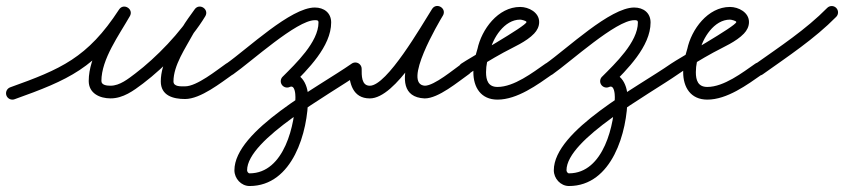

<svg xmlns="http://www.w3.org/2000/svg" viewBox="-34 -305 2796 636"><path d="M14.1 23.8C192 -40 284 -79 395.6 -250.5C403 -261.9 397.4 -273.3 388.3 -278.9C379.1 -284.4 366.5 -284.2 359.8 -272.4C320 -202.6 259.9 -118.7 259.9 -36.7C259.9 4.3 296.5 20.9 332.2 20.9C373.8 20.9 408 -4.3 439.7 -28.3C513.1 -83.8 598.6 -172.6 646 -251.2C652.9 -262.7 648.1 -273.9 639.5 -279.6C630.9 -285.2 618.7 -285.1 610.9 -274.2C596.5 -253.9 581.1 -233.9 568.8 -212.4C568.8 -212.4 568.7 -212.3 568.6 -212.2C568.6 -212.1 568.5 -212 568.5 -212C539.7 -158.7 498.6 -97.3 498.6 -35.4C498.6 11.7 539.4 23 579 23C630.6 23 698.3 -31.3 739 -59.8C748.5 -66.4 750.9 -79.5 744.2 -89C737.6 -98.5 724.5 -100.9 715 -94.2C683.8 -72.4 618.1 -19 579 -19C565.7 -19 540.6 -17 540.6 -35.4C540.6 -88.6 580.5 -145.8 605.5 -192C605.5 -192 605.4 -191.9 605.4 -191.8C605.3 -191.7 605.2 -191.6 605.2 -191.6C616.8 -211.9 631.6 -230.8 645.1 -249.8C652.9 -260.8 647.6 -272.4 638.6 -278.2C629.7 -284.1 617 -284.4 610 -272.8C565.4 -198.8 483.5 -114.1 414.3 -61.7C391 -44.1 363 -21.1 332.2 -21.1C321.6 -21.1 301.9 -22.3 301.9 -36.7C301.9 -109.3 360.7 -189.2 396.2 -251.6C403 -263.4 397.7 -274.6 388.9 -279.9C380.1 -285.3 367.8 -284.8 360.4 -273.5C255.9 -112.9 166.4 -75.5 -0.1 -15.8C-11 -11.9 -16.7 0.2 -12.8 11.1C-8.9 22 3.2 27.7 14.1 23.8Z M708.8 -63.6C715.5 -54.1 728.5 -51.8 738 -58.5C798.7 -101 948.8 -238.1 1008.8 -238.1C1016 -238.1 1021 -238.3 1021 -230.5C1021 -165.7 945.4 -94.1 902.2 -50.8C893.9 -42.6 893.9 -29.4 902.2 -21.2C910.4 -12.9 923.6 -12.9 931.8 -21.2C984.6 -73.9 1063 -151.1 1063 -230.5C1063 -262.6 1039.2 -280.1 1008.8 -280.1C929 -280.1 786.8 -143.9 714 -92.9C704.5 -86.2 702.1 -73.1 708.8 -63.6ZM897.9 -27.2C902.8 -16.7 915.2 -12.1 925.8 -16.9C943 -24.9 944.6 7 944.6 16.6C944.6 105 908.3 269.2 792.7 269.2C788.1 269.2 784.5 263.1 784.5 259.1C784.5 156.1 1059.3 7.2 1155 -59.8C1164.5 -66.5 1166.9 -79.5 1160.2 -89C1153.5 -98.5 1140.5 -100.9 1131 -94.2C1020.1 -16.6 742.5 126.9 742.5 259.1C742.5 286.3 764.8 311.2 792.7 311.2C935.8 311.2 986.6 131.1 986.6 16.6C986.6 -27 959.5 -78.7 908.2 -55.1C897.7 -50.2 893.1 -37.8 897.9 -27.2Z M1122 -77C1122 -29.5 1134.4 21 1191 21C1277.3 21 1387 -180.3 1432.8 -252.8C1440.1 -264.5 1434.7 -275.9 1425.7 -281.4C1416.7 -287 1404 -286.6 1397 -274.7C1366.2 -223.1 1227 13.7 1372 21C1372 21 1372.2 21 1372.5 21C1372.7 21 1373 21 1373 21C1418.5 21 1483.5 -34.2 1520 -59.8C1529.5 -66.5 1531.9 -79.5 1525.2 -89C1518.5 -98.5 1505.5 -100.9 1496 -94.2C1469.2 -75.5 1404.7 -21 1373 -21C1373 -21 1373.3 -21 1373.5 -21C1373.8 -21 1374.1 -21 1374 -21C1296.8 -24.8 1420.2 -231.8 1433 -253.3C1440.1 -265.1 1434.9 -276.5 1426 -281.9C1417.1 -287.3 1404.6 -286.9 1397.2 -275.2C1361.6 -218.8 1248 -21 1191 -21C1162.7 -21 1164 -55.8 1164 -77C1164 -88.6 1154.6 -98 1143 -98C1131.4 -98 1122 -88.6 1122 -77Z M1518 -59.8C1555.3 -85.8 1594.2 -109.2 1634.1 -131.1C1666.9 -149.1 1709.3 -166.4 1735.3 -193.8C1745.3 -204.3 1752 -217.2 1752 -232C1752 -264.1 1717.3 -282 1689 -282C1615.6 -282 1561.2 -207.5 1547.5 -142.4C1547.5 -142.3 1547.6 -142.8 1547.7 -143.2C1547.8 -143.7 1547.9 -144.1 1547.9 -144.1C1539.9 -118 1534 -93.8 1534 -66C1534 -15.5 1559.1 25 1614 25C1679.4 25 1746.1 -24.1 1797 -59.8C1806.5 -66.5 1808.9 -79.5 1802.2 -89C1795.5 -98.5 1782.5 -100.9 1773 -94.2C1730.8 -64.7 1668.7 -17 1614 -17C1583.2 -17 1576 -38.9 1576 -66C1576 -89.5 1581.3 -109.8 1588.1 -131.9C1588.1 -131.9 1588.2 -132.3 1588.3 -132.8C1588.4 -133.2 1588.5 -133.6 1588.5 -133.6C1598 -178.5 1636.5 -240 1689 -240C1693.3 -240 1710 -236 1710 -232C1710 -219.1 1518.2 -111.1 1494 -94.2C1484.5 -87.6 1482.1 -74.5 1488.8 -65C1495.4 -55.5 1508.5 -53.1 1518 -59.8Z M1766.8 -63.6C1773.5 -54.1 1786.5 -51.8 1796 -58.5C1856.7 -101 2006.8 -238.1 2066.8 -238.1C2074 -238.1 2079 -238.3 2079 -230.5C2079 -165.7 2003.4 -94.1 1960.2 -50.8C1951.9 -42.6 1951.9 -29.4 1960.2 -21.2C1968.4 -12.9 1981.6 -12.9 1989.8 -21.2C2042.6 -73.9 2121 -151.1 2121 -230.5C2121 -262.6 2097.2 -280.1 2066.8 -280.1C1987 -280.1 1844.8 -143.9 1772 -92.9C1762.5 -86.2 1760.1 -73.1 1766.8 -63.6ZM1955.9 -27.2C1960.8 -16.7 1973.2 -12.1 1983.8 -16.9C2001 -24.9 2002.6 7 2002.6 16.6C2002.6 105 1966.3 269.2 1850.7 269.2C1846.1 269.2 1842.5 263.1 1842.5 259.1C1842.5 156.1 2117.3 7.2 2213 -59.8C2222.5 -66.5 2224.9 -79.5 2218.2 -89C2211.5 -98.5 2198.5 -100.9 2189 -94.2C2078.1 -16.6 1800.5 126.9 1800.5 259.1C1800.5 286.3 1822.8 311.2 1850.7 311.2C1993.8 311.2 2044.6 131.1 2044.6 16.6C2044.6 -27 2017.5 -78.7 1966.2 -55.1C1955.7 -50.2 1951.1 -37.8 1955.9 -27.2Z M2213 -59.8C2250.3 -85.8 2289.2 -109.2 2329.1 -131.1C2361.9 -149.1 2404.3 -166.4 2430.3 -193.8C2440.3 -204.3 2447 -217.2 2447 -232C2447 -264.1 2412.3 -282 2384 -282C2310.6 -282 2256.2 -207.5 2242.5 -142.4C2242.5 -142.3 2242.6 -142.8 2242.7 -143.2C2242.8 -143.7 2242.9 -144.1 2242.9 -144.1C2234.9 -118 2229 -93.8 2229 -66C2229 -15.5 2254.1 25 2309 25C2374.4 25 2441.1 -24.1 2492 -59.8C2501.5 -66.5 2503.9 -79.5 2497.2 -89C2490.5 -98.5 2477.5 -100.9 2468 -94.2C2425.8 -64.7 2363.7 -17 2309 -17C2278.2 -17 2271 -38.9 2271 -66C2271 -89.5 2276.3 -109.8 2283.1 -131.9C2283.1 -131.9 2283.2 -132.3 2283.3 -132.8C2283.4 -133.2 2283.5 -133.6 2283.5 -133.6C2293 -178.5 2331.5 -240 2384 -240C2388.3 -240 2405 -236 2405 -232C2405 -219.1 2213.2 -111.1 2189 -94.2C2179.5 -87.6 2177.1 -74.5 2183.8 -65C2190.4 -55.5 2203.5 -53.1 2213 -59.8Z M2462.9 -63.5C2469.6 -54 2482.7 -51.8 2492.2 -58.5C2575.4 -117.7 2664.3 -176.4 2736 -249.3C2744.1 -257.5 2744 -270.8 2735.7 -279C2727.5 -287.1 2714.2 -287 2706 -278.7C2636.1 -207.6 2549 -150.4 2467.8 -92.8C2458.4 -86.1 2456.2 -73 2462.9 -63.5Z"/></svg>

Font: FRB American Cursive Guidelines Arrows Medium
Style: Italic
Weight: 500
Italic angle: -25°
Version: Version 2.0;Modular Font Editor K font №1